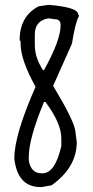

<svg xmlns="http://www.w3.org/2000/svg" viewBox="-20 -755 375 778"><path d="M176.8 -735.4Q296.9 -725.6 296.9 -696.3L299.8 -692.4V-689.5Q285.2 -664.1 271.5 -578.1L195.3 -407.2Q279.3 -267.6 285.2 -224.6L291 -179.7Q291 -76.2 188.5 -3.9L149.4 2.9H143.6Q51.8 2.9 38.1 -111.3V-114.3Q38.1 -208 124 -403.3Q63.5 -512.7 63.5 -578.1V-587.9L59.6 -591.8Q59.6 -689.5 136.7 -729.5ZM121.1 -615.2V-572.3Q121.1 -521.5 154.3 -470.7H158.2Q225.6 -591.8 225.6 -652.3Q225.6 -676.8 204.1 -676.8L176.8 -680.7Q121.1 -671.9 121.1 -615.2ZM158.2 -341.8Q96.7 -193.4 96.7 -120.1V-105.5Q104.5 -52.7 149.4 -52.7H152.3Q203.1 -52.7 228.5 -163.1V-194.3Q228.5 -255.9 164.1 -341.8Z"/></svg>

Font: Sue Ellen Francisco
Style: Regular
Weight: 400
Designer: Kimberly Geswein
Foundry: Kimberly Geswein
Version: Version 1.002 2007